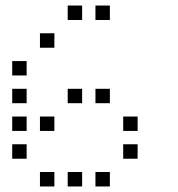

<svg xmlns="http://www.w3.org/2000/svg" viewBox="-20 -696 640 692"><path d="M225 -676Q224 -676 224 -676Q224 -676 224 -675V-625Q224 -624 224 -624Q224 -624 225 -624H275Q276 -624 276 -624Q276 -624 276 -625V-675Q276 -676 276 -676Q276 -676 275 -676ZM325 -676Q324 -676 324 -676Q324 -676 324 -675V-625Q324 -624 324 -624Q324 -624 325 -624H375Q376 -624 376 -624Q376 -624 376 -625V-675Q376 -676 376 -676Q376 -676 375 -676ZM125 -576Q124 -576 124 -576Q124 -576 124 -575V-525Q124 -524 124 -524Q124 -524 125 -524H175Q176 -524 176 -524Q176 -524 176 -525V-575Q176 -576 176 -576Q176 -576 175 -576ZM25 -476Q24 -476 24 -476Q24 -476 24 -475V-425Q24 -424 24 -424Q24 -424 25 -424H75Q76 -424 76 -424Q76 -424 76 -425V-475Q76 -476 76 -476Q76 -476 75 -476ZM25 -376Q24 -376 24 -376Q24 -376 24 -375V-325Q24 -324 24 -324Q24 -324 25 -324H75Q76 -324 76 -324Q76 -324 76 -325V-375Q76 -376 76 -376Q76 -376 75 -376ZM225 -376Q224 -376 224 -376Q224 -376 224 -375V-325Q224 -324 224 -324Q224 -324 225 -324H275Q276 -324 276 -324Q276 -324 276 -325V-375Q276 -376 276 -376Q276 -376 275 -376ZM325 -376Q324 -376 324 -376Q324 -376 324 -375V-325Q324 -324 324 -324Q324 -324 325 -324H375Q376 -324 376 -324Q376 -324 376 -325V-375Q376 -376 376 -376Q376 -376 375 -376ZM25 -276Q24 -276 24 -276Q24 -276 24 -275V-225Q24 -224 24 -224Q24 -224 25 -224H75Q76 -224 76 -224Q76 -224 76 -225V-275Q76 -276 76 -276Q76 -276 75 -276ZM125 -276Q124 -276 124 -276Q124 -276 124 -275V-225Q124 -224 124 -224Q124 -224 125 -224H175Q176 -224 176 -224Q176 -224 176 -225V-275Q176 -276 176 -276Q176 -276 175 -276ZM425 -276Q424 -276 424 -276Q424 -276 424 -275V-225Q424 -224 424 -224Q424 -224 425 -224H475Q476 -224 476 -224Q476 -224 476 -225V-275Q476 -276 476 -276Q476 -276 475 -276ZM25 -176Q24 -176 24 -176Q24 -176 24 -175V-125Q24 -124 24 -124Q24 -124 25 -124H75Q76 -124 76 -124Q76 -124 76 -125V-175Q76 -176 76 -176Q76 -176 75 -176ZM425 -176Q424 -176 424 -176Q424 -176 424 -175V-125Q424 -124 424 -124Q424 -124 425 -124H475Q476 -124 476 -124Q476 -124 476 -125V-175Q476 -176 476 -176Q476 -176 475 -176ZM125 -76Q124 -76 124 -76Q124 -76 124 -75V-25Q124 -24 124 -24Q124 -24 125 -24H175Q176 -24 176 -24Q176 -24 176 -25V-75Q176 -76 176 -76Q176 -76 175 -76ZM225 -76Q224 -76 224 -76Q224 -76 224 -75V-25Q224 -24 224 -24Q224 -24 225 -24H275Q276 -24 276 -24Q276 -24 276 -25V-75Q276 -76 276 -76Q276 -76 275 -76ZM325 -76Q324 -76 324 -76Q324 -76 324 -75V-25Q324 -24 324 -24Q324 -24 325 -24H375Q376 -24 376 -24Q376 -24 376 -25V-75Q376 -76 376 -76Q376 -76 375 -76Z"/></svg>

Font: Doto
Style: Regular
Weight: 400
Monospace: yes
Version: Version 1.000